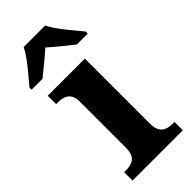

<svg xmlns="http://www.w3.org/2000/svg" viewBox="-260 -812 858 858"><g transform="rotate(-45 168.5 -383.0)"><path d="M-15 -619V-606H54C82 -628 132 -669 162 -696C192 -669 243 -628 271 -606H340V-619C309 -657 252 -721 231 -766H95C74 -721 16 -657 -15 -619ZM17 0H335V-53H323C283 -53 252 -67 252 -124V-536H17V-483H29C68 -483 100 -469 100 -416V-124C100 -67 70 -53 29 -53H17Z"/></g></svg>

Font: Noto Serif Lao
Style: Bold
Weight: 700
Designer: Monotype Design Team
Foundry: Monotype Imaging Inc.
Version: Version 2.003